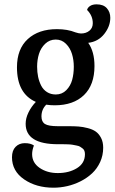

<svg xmlns="http://www.w3.org/2000/svg" viewBox="-20 -664 528 884"><path d="M295.9 -83Q322.3 -83 341.8 -81.5Q361.3 -80.1 384 -74.2Q406.7 -68.4 421.1 -58.1Q435.5 -47.9 445.3 -29.1Q455.1 -10.3 455.1 16.1Q455.1 51.3 441.2 81.8Q427.2 112.3 404.3 133.8Q381.3 155.3 351.6 170.4Q321.8 185.5 289.8 192.9Q257.8 200.2 226.1 200.2Q147 200.2 91.1 161.9Q35.2 123.5 35.2 60.1Q35.2 28.8 51.8 12Q68.4 -4.9 94.2 -4.9Q121.1 -4.9 136.2 5.9Q127.9 27.3 127.9 45.9Q127.9 85.4 162.6 109.1Q197.3 132.8 246.1 132.8Q297.9 132.8 334.5 110.1Q371.1 87.4 371.1 45.9Q371.1 37.6 368.7 30.8Q366.2 23.9 360.1 19.3Q354 14.6 348.4 11.2Q342.8 7.8 332 5.9Q321.3 3.9 313.7 2.4Q306.2 1 292.2 0.5Q278.3 0 270.5 0Q262.7 0 247.1 0Q98.1 0 98.1 -94.2Q98.1 -119.6 111.1 -146.2Q124 -172.9 145 -194.8Q58.1 -232.9 58.1 -354Q58.1 -438.5 107.9 -484.1Q157.7 -529.8 242.2 -529.8Q291 -529.8 327.1 -515.1Q343.3 -509.8 353 -509.8Q376 -509.8 391.6 -522.5Q407.2 -535.2 407.2 -557.1Q407.2 -591.8 380.9 -618.2Q383.3 -628.9 394.8 -636.5Q406.2 -644 424.8 -644Q456.1 -644 471.9 -626.2Q487.8 -608.4 487.8 -582Q487.8 -543 460 -507.6Q432.1 -472.2 386.2 -466.8Q415 -426.3 415 -359.9Q415 -272.9 366.5 -226.1Q317.9 -179.2 231.9 -179.2Q210.9 -179.2 192.9 -182.1Q170.9 -160.2 170.9 -127.9Q170.9 -103 187.3 -93Q203.6 -83 246.1 -83ZM236.8 -481.9Q208.5 -481.9 188.2 -462.6Q168 -443.4 159.4 -415.8Q150.9 -388.2 150.9 -356.9Q150.9 -332 155.5 -310.1Q160.2 -288.1 169.7 -269.5Q179.2 -251 196.5 -240Q213.9 -229 236.8 -229Q265.6 -229 285.2 -248.8Q304.7 -268.6 312.3 -296.4Q319.8 -324.2 319.8 -356.9Q319.8 -387.7 311.5 -415.3Q303.2 -442.9 283.7 -462.4Q264.2 -481.9 236.8 -481.9Z"/></svg>

Font: Sansita Light
Style: Regular
Weight: 300
Designer: Pablo Cosgaya
Foundry: Omnibus-Type
Version: Version 1.006;hotconv 1.0.109;makeotfexe 2.5.65596